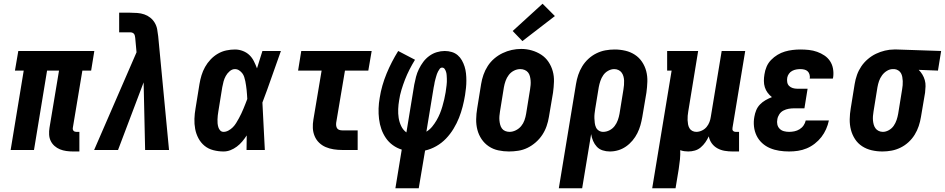

<svg xmlns="http://www.w3.org/2000/svg" viewBox="-20 -803 5059 1028"><path d="M371 8Q353 8 335 5.5Q317 3 301 -3.5Q285 -10 272 -21.5Q259 -33 251.5 -48.5Q244 -64 243 -82.5Q242 -101 245 -119L296 -425H232L162 0H37L107 -425H60L78 -530H485L468 -425H421L370 -119Q369 -114 370 -110Q371 -106 373.5 -103Q376 -100 380 -98.5Q384 -97 388 -97H405V8Z M484 0 711 -523 704 -600Q703 -606 702 -611.5Q701 -617 697.5 -621.5Q694 -626 688.5 -628Q683 -630 677 -630H618V-735H677Q696 -735 715.5 -733.5Q735 -732 752.5 -726Q770 -720 784.5 -708.5Q799 -697 808.5 -681Q818 -665 821.5 -646.5Q825 -628 827 -609L885 0H757L749 -362L612 0Z M1177 8Q1149 8 1122 1Q1095 -6 1075 -22.5Q1055 -39 1042.5 -62.5Q1030 -86 1025 -112.5Q1020 -139 1021 -167Q1022 -195 1027 -223L1048 -353Q1052 -377 1059 -400Q1066 -423 1078 -444.5Q1090 -466 1107.5 -484.5Q1125 -503 1146.5 -515.5Q1168 -528 1191.5 -533Q1215 -538 1238 -538Q1260 -538 1280.5 -530Q1301 -522 1315.5 -508Q1330 -494 1339.5 -475Q1349 -456 1356 -437Q1363 -460 1370.5 -483.5Q1378 -507 1385 -530H1484Q1459 -461 1435 -391.5Q1411 -322 1385 -254Q1389 -190 1391.5 -126.5Q1394 -63 1398 0H1300Q1300 -19 1300.5 -38.5Q1301 -58 1301 -78Q1290 -61 1277 -45.5Q1264 -30 1248 -18Q1232 -6 1214 1Q1196 8 1177 8ZM1177 -97Q1190 -97 1203 -104Q1216 -111 1226.5 -121.5Q1237 -132 1244.5 -144.5Q1252 -157 1259 -169.5Q1266 -182 1272 -195Q1278 -208 1283.5 -221Q1289 -234 1294 -247Q1299 -260 1304 -273Q1303 -285 1302.5 -297Q1302 -309 1300.5 -321Q1299 -333 1297.5 -344.5Q1296 -356 1293.5 -368Q1291 -380 1287.5 -391Q1284 -402 1277 -411Q1270 -420 1260 -426.5Q1250 -433 1238 -433Q1223 -433 1210 -422Q1197 -411 1189 -396.5Q1181 -382 1177 -367Q1173 -352 1170 -336L1149 -206Q1147 -196 1146 -185Q1145 -174 1144.5 -163.5Q1144 -153 1145 -142.5Q1146 -132 1149 -122Q1152 -112 1159 -104.5Q1166 -97 1177 -97Z M1812 0Q1789 0 1766.5 -3.5Q1744 -7 1724 -15.5Q1704 -24 1688.5 -39Q1673 -54 1664.5 -74.5Q1656 -95 1655 -117.5Q1654 -140 1658 -163L1702 -425H1576L1593 -530H1970L1952 -425H1827L1780 -146Q1779 -138 1780 -130Q1781 -122 1785 -116Q1789 -110 1796.5 -107.5Q1804 -105 1812 -105H1895V0Z M2097 205 2131 -2Q2105 -10 2083 -26Q2061 -42 2046 -64Q2031 -86 2022 -111.5Q2013 -137 2009.5 -165.5Q2006 -194 2007 -222.5Q2008 -251 2013 -279Q2018 -312 2027.5 -345Q2037 -378 2050 -409.5Q2063 -441 2078.5 -471Q2094 -501 2112 -530L2202 -483Q2186 -457 2172.5 -430.5Q2159 -404 2148.5 -377Q2138 -350 2129.5 -322Q2121 -294 2117 -266Q2113 -243 2112 -219Q2111 -195 2114.5 -172Q2118 -149 2128 -128Q2138 -107 2156 -94L2198 -350Q2202 -371 2207.5 -392Q2213 -413 2223 -433.5Q2233 -454 2246.5 -472Q2260 -490 2278.5 -503.5Q2297 -517 2318.5 -523.5Q2340 -530 2361 -530Q2381 -530 2399 -524.5Q2417 -519 2430.5 -507.5Q2444 -496 2453 -480Q2462 -464 2467.5 -446.5Q2473 -429 2475 -410Q2477 -391 2477 -371.5Q2477 -352 2475 -332.5Q2473 -313 2470 -294Q2465 -263 2457 -232Q2449 -201 2437.5 -172Q2426 -143 2408.5 -114Q2391 -85 2368 -61Q2345 -37 2316 -20.5Q2287 -4 2256 3L2222 205ZM2263 -98Q2281 -109 2294 -125Q2307 -141 2317.5 -159Q2328 -177 2335.5 -195.5Q2343 -214 2348.5 -233Q2354 -252 2358.5 -271Q2363 -290 2366 -309Q2367 -318 2368.5 -327.5Q2370 -337 2371 -346Q2372 -355 2372.5 -364Q2373 -373 2372.5 -382Q2372 -391 2371.5 -400Q2371 -409 2368.5 -417.5Q2366 -426 2361 -433.5Q2356 -441 2347 -441Q2339 -441 2334 -434Q2329 -427 2325.5 -420.5Q2322 -414 2319.5 -407Q2317 -400 2315 -392.5Q2313 -385 2311 -378Q2309 -371 2307.5 -364Q2306 -357 2305 -349.5Q2304 -342 2302 -335Q2302 -335 2302 -335Q2302 -335 2302 -335Z M2705 8Q2676 8 2648 2Q2620 -4 2597 -19.5Q2574 -35 2558.5 -58Q2543 -81 2536 -108Q2529 -135 2529.5 -164.5Q2530 -194 2535 -223L2556 -353Q2560 -378 2568.5 -402.5Q2577 -427 2591.5 -449.5Q2606 -472 2626.5 -489.5Q2647 -507 2671 -518.5Q2695 -530 2720 -535.5Q2745 -541 2771 -541Q2800 -541 2827.5 -533Q2855 -525 2878 -510Q2901 -495 2916.5 -472Q2932 -449 2939.5 -422Q2947 -395 2946 -365.5Q2945 -336 2941 -307L2919 -177Q2915 -152 2906.5 -127.5Q2898 -103 2883.5 -81Q2869 -59 2848.5 -41Q2828 -23 2804.5 -11.5Q2781 0 2755.5 4Q2730 8 2705 8ZM2708 -97Q2725 -97 2742 -105.5Q2759 -114 2770.5 -128Q2782 -142 2788 -159Q2794 -176 2797 -194L2818 -324Q2820 -336 2821 -348Q2822 -360 2821 -372Q2820 -384 2817 -395.5Q2814 -407 2807 -415.5Q2800 -424 2789 -428.5Q2778 -433 2766 -433Q2748 -433 2731.5 -424.5Q2715 -416 2704 -401.5Q2693 -387 2687 -370Q2681 -353 2678 -336L2657 -206Q2655 -194 2654 -182Q2653 -170 2654 -158.5Q2655 -147 2658 -135.5Q2661 -124 2667.5 -115Q2674 -106 2685 -101.5Q2696 -97 2708 -97ZM2777 -583 2725 -637 2885 -783 2951 -717Z M2972 205 3064 -353Q3068 -378 3076 -402Q3084 -426 3097.5 -448Q3111 -470 3130.5 -488Q3150 -506 3173.5 -517.5Q3197 -529 3221.5 -533.5Q3246 -538 3271 -538Q3300 -538 3328 -531.5Q3356 -525 3379 -510Q3402 -495 3417.5 -472Q3433 -449 3440 -422Q3447 -395 3446 -365.5Q3445 -336 3441 -307L3419 -177Q3415 -154 3409 -132.5Q3403 -111 3392.5 -90Q3382 -69 3366.5 -50.5Q3351 -32 3331.5 -18.5Q3312 -5 3290 1.5Q3268 8 3245 8Q3225 8 3206.5 2Q3188 -4 3175.5 -17.5Q3163 -31 3155.5 -48.5Q3148 -66 3145 -85L3097 205ZM3209 -97Q3227 -97 3243.5 -105.5Q3260 -114 3271 -128.5Q3282 -143 3288 -160Q3294 -177 3297 -194L3318 -324Q3320 -336 3321 -348Q3322 -360 3321.5 -371.5Q3321 -383 3318 -394Q3315 -405 3308.5 -414Q3302 -423 3291.5 -428Q3281 -433 3269 -433Q3252 -433 3236 -424Q3220 -415 3210 -400.5Q3200 -386 3194.5 -369.5Q3189 -353 3186 -337L3167 -221Q3165 -208 3163.5 -195Q3162 -182 3162.5 -169.5Q3163 -157 3164.5 -144.5Q3166 -132 3171 -121Q3176 -110 3186.5 -103.5Q3197 -97 3209 -97Z M3472 205 3576 -425H3552V-530H3718L3665 -206Q3663 -195 3662 -183Q3661 -171 3661.5 -159.5Q3662 -148 3664 -137Q3666 -126 3671.5 -116.5Q3677 -107 3687 -102Q3697 -97 3708 -97Q3723 -97 3738 -104Q3753 -111 3763 -123Q3773 -135 3778.5 -149.5Q3784 -164 3786 -179L3844 -530H3970L3902 -119Q3901 -114 3901.5 -110Q3902 -106 3904.5 -103Q3907 -100 3911 -98.5Q3915 -97 3920 -97H3937V8H3902Q3881 8 3860 4.5Q3839 1 3821 -9Q3803 -19 3791 -35.5Q3779 -52 3775 -73Q3767 -56 3756.5 -41Q3746 -26 3732 -14Q3718 -2 3700.5 3Q3683 8 3665 8Q3654 8 3643.5 6.5Q3633 5 3622 1Q3623 26 3620.5 51.5Q3618 77 3614 102L3597 205Z M4205 8Q4178 8 4152 4Q4126 0 4102.5 -10Q4079 -20 4060.5 -37Q4042 -54 4031 -76.5Q4020 -99 4017 -125.5Q4014 -152 4019 -178Q4022 -196 4029 -213Q4036 -230 4049 -243.5Q4062 -257 4078.5 -266.5Q4095 -276 4113 -283Q4100 -293 4090 -306.5Q4080 -320 4075 -336Q4070 -352 4070 -370Q4070 -388 4073 -405Q4076 -426 4084.5 -446Q4093 -466 4108.5 -482Q4124 -498 4143 -509.5Q4162 -521 4182.5 -527Q4203 -533 4224 -535.5Q4245 -538 4265 -538Q4289 -538 4311.5 -535.5Q4334 -533 4355 -525.5Q4376 -518 4394 -506Q4412 -494 4424 -476Q4436 -458 4440 -435.5Q4444 -413 4441 -390Q4440 -388 4440 -386Q4440 -384 4439 -382H4315Q4315 -382 4315 -383Q4315 -384 4316 -384Q4317 -395 4314 -405Q4311 -415 4304 -421.5Q4297 -428 4286.5 -430.5Q4276 -433 4265 -433Q4254 -433 4243 -431Q4232 -429 4221.5 -423.5Q4211 -418 4204 -408Q4197 -398 4195 -387Q4193 -375 4195 -363Q4197 -351 4205 -343Q4213 -335 4224.5 -331.5Q4236 -328 4248 -328H4304L4287 -223H4231Q4217 -223 4202.5 -220.5Q4188 -218 4174.5 -211Q4161 -204 4152.5 -191Q4144 -178 4142 -164Q4139 -150 4142 -136.5Q4145 -123 4154.5 -113.5Q4164 -104 4177.5 -100.5Q4191 -97 4205 -97Q4219 -97 4233.5 -100Q4248 -103 4261 -111Q4274 -119 4282.5 -131.5Q4291 -144 4294 -158H4418Q4413 -134 4403 -111.5Q4393 -89 4378 -69.5Q4363 -50 4342.5 -34Q4322 -18 4299 -8.5Q4276 1 4252.5 4.5Q4229 8 4205 8Z M4705 8Q4675 8 4647 1.5Q4619 -5 4596 -20Q4573 -35 4558 -58Q4543 -81 4536 -108Q4529 -135 4529.5 -164.5Q4530 -194 4535 -223L4556 -353Q4560 -378 4568.5 -402Q4577 -426 4591.5 -447.5Q4606 -469 4626.5 -486.5Q4647 -504 4670 -515Q4693 -526 4718 -532Q4743 -538 4767 -538Q4771 -538 4775 -538Q4779 -538 4783 -538L5019 -530L5002 -425L4899 -429Q4910 -418 4918.5 -404Q4927 -390 4931.5 -374Q4936 -358 4935.5 -341Q4935 -324 4933 -307L4911 -177Q4907 -152 4899 -128Q4891 -104 4877.5 -82Q4864 -60 4844.5 -42Q4825 -24 4801.5 -12.5Q4778 -1 4753.5 3.5Q4729 8 4705 8ZM4707 -97Q4723 -97 4739 -106Q4755 -115 4765 -129.5Q4775 -144 4780.5 -160.5Q4786 -177 4789 -194L4810 -324Q4812 -335 4813 -346.5Q4814 -358 4813.5 -369Q4813 -380 4811 -391Q4809 -402 4804 -411Q4799 -420 4789.5 -426Q4780 -432 4769 -433H4765Q4764 -433 4763 -433Q4762 -433 4760 -433Q4744 -433 4728.5 -423.5Q4713 -414 4702.5 -399.5Q4692 -385 4686.5 -369Q4681 -353 4678 -336L4657 -206Q4655 -194 4654 -182Q4653 -170 4654 -158.5Q4655 -147 4658 -136Q4661 -125 4667.5 -116Q4674 -107 4684.5 -102Q4695 -97 4707 -97Z"/></svg>

Font: Iosevka Slab Extrabold Oblique
Style: Regular
Weight: 800
Italic angle: -9°
Monospace: yes
Designer: Belleve Invis
Foundry: Belleve Invis
Version: Version 11.1.1; ttfautohint (v1.8.3)